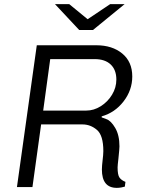

<svg xmlns="http://www.w3.org/2000/svg" viewBox="-20 -905 711 929"><path d="M620 -535Q620 -469 578 -414.5Q536 -360 472 -342V-337Q473 -336 495 -328.5Q517 -321 537.5 -286Q558 -251 558 -197Q558 -186 553 -138Q549 -104 549 -95Q549 -59 558 -46Q567 -33 587 -25L584 -2Q578 0 567 2Q556 4 545 4Q473 4 473 -85Q473 -101 477 -135Q478 -144 479 -154Q480 -164 480 -174Q480 -250 449 -276.5Q418 -303 379 -303H179L137 0H62L158 -686H446Q523 -686 571.5 -646Q620 -606 620 -535ZM223 -619 189 -370H398Q434 -370 467.5 -391Q501 -412 522 -446.5Q543 -481 543 -520Q543 -567 515.5 -593Q488 -619 438 -619ZM404 -812 513 -885H583L430 -760H363L246 -885H315Z"/></svg>

Font: Chivo Light Italic
Style: Regular
Weight: 300
Italic angle: -8.05°
Designer: Hector Gatti
Foundry: Omnibus-Type
Version: Version 1.007